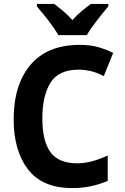

<svg xmlns="http://www.w3.org/2000/svg" viewBox="-20 -954 640 984"><path d="M425 -774Q444 -807 477.5 -850Q511 -893 535 -921V-934H446Q424 -918 399.5 -898Q375 -878 351 -851Q328 -877 303.5 -897.5Q279 -918 258 -934H169V-921Q194 -893 227.5 -849.5Q261 -806 279 -774ZM532 -27V-157Q483 -135 446.5 -126Q410 -117 375 -117Q281 -117 239 -173.5Q197 -230 197 -348Q197 -461 238 -529Q279 -597 383 -597Q412 -597 443.5 -590Q475 -583 512 -564L560 -683Q519 -703 479.5 -713.5Q440 -724 388 -724Q223 -724 136.5 -622Q50 -520 50 -342Q50 -182 123.5 -86Q197 10 351 10Q446 10 532 -27Z"/></svg>

Font: Noto Sans Mono UI
Style: Bold
Weight: 700
Designer: Monotype Design team
Foundry: Monotype Imaging Inc.
Version: 1.000